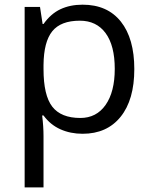

<svg xmlns="http://www.w3.org/2000/svg" viewBox="-20 -565 653 825"><path d="M335 9.8Q282.7 9.8 239.5 -9.5Q196.3 -28.8 167 -68.8H161.1Q167 -22 167 20V240.2H85.9V-535.2H151.9L163.1 -461.9H167Q198.2 -505.9 239.7 -525.4Q281.2 -544.9 335 -544.9Q441.4 -544.9 499.3 -472.2Q557.1 -399.4 557.1 -268.1Q557.1 -136.2 498.3 -63.2Q439.5 9.8 335 9.8ZM323.2 -476.1Q241.2 -476.1 204.6 -430.7Q168 -385.3 167 -286.1V-268.1Q167 -155.3 204.6 -106.7Q242.2 -58.1 325.2 -58.1Q394.5 -58.1 433.8 -114.3Q473.1 -170.4 473.1 -269Q473.1 -369.1 433.8 -422.6Q394.5 -476.1 323.2 -476.1Z"/></svg>

Font: f04920746
Style: Regular
Weight: 400
Foundry: Ascender Corporation
Version: Version 1.10